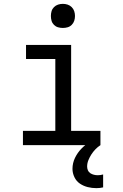

<svg xmlns="http://www.w3.org/2000/svg" viewBox="-20 -753 640 996"><path d="M99 0V-74H267V-447H115V-520H349V-74H501V0ZM306 -608Q293 -608 281 -611.5Q269 -615 260 -624Q251 -633 247.5 -645Q244 -657 244 -670Q244 -683 247.5 -695Q251 -707 260 -716Q269 -725 281 -729Q293 -733 306 -733Q319 -733 331 -729Q343 -725 352 -716Q361 -707 365 -695Q369 -683 369 -670Q369 -657 365 -645Q361 -633 352 -624Q343 -615 331 -611.5Q319 -608 306 -608ZM480 223Q457 223 435 217.5Q413 212 394.5 199.5Q376 187 366 166Q356 145 356 123Q356 93 369 66Q382 39 402.5 18Q423 -3 448 -18.5Q473 -34 501 -44V0Q487 9 475 21.5Q463 34 454 48Q445 62 438.5 78Q432 94 432 111Q432 121 436 130.5Q440 140 448.5 145.5Q457 151 467 153.5Q477 156 487 156Q494 156 501 155Q508 154 515 152V219Q507 221 498 222Q489 223 480 223Z"/></svg>

Font: Iosevka Extended
Style: Regular
Weight: 400
Width: 7
Monospace: yes
Designer: Belleve Invis
Foundry: Belleve Invis
Version: Version 32.5.0; ttfautohint (v1.8.4)